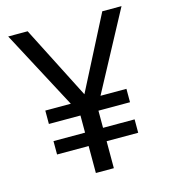

<svg xmlns="http://www.w3.org/2000/svg" viewBox="-107 -800 786 887"><g transform="rotate(-15 286.0 -357.0)"><path d="M285 -365 464 -714H556L355 -339H479V-275H328V-193H479V-129H328V0H242V-129H91V-193H242V-275H91V-339H213L14 -714H107Z"/></g></svg>

Font: Noto Sans Medefaidrin
Style: Regular
Weight: 400
Designer: Dalton Maag Ltd
Foundry: Dalton Maag Ltd
Version: Version 1.002; ttfautohint (v1.8.4.7-5d5b)